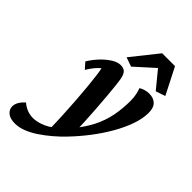

<svg xmlns="http://www.w3.org/2000/svg" viewBox="-367 -758 1092 1092"><g transform="rotate(45 178.5 -212.5)"><path d="M-36.1 224.6Q-76.2 224.6 -96.2 207.5Q-116.2 190.4 -116.2 166Q-116.2 147.5 -105.5 129.4Q-94.7 111.3 -76.2 94.7Q-60.5 109.4 -37.1 119.6Q-13.7 129.9 14.6 129.9Q48.8 129.9 90.3 111.8Q131.8 93.8 176.8 46.9L213.9 11.7Q261.7 -46.9 288.6 -100.6Q315.4 -154.3 326.7 -211.4Q337.9 -268.6 337.9 -334Q337.9 -359.4 333 -381.8Q328.1 -404.3 322.3 -418.9Q335 -426.8 351.1 -431.6Q367.2 -436.5 383.8 -436.5Q418.9 -436.5 439 -417Q459 -397.5 459 -356.4Q459 -310.5 440.4 -257.3Q421.9 -204.1 389.6 -147.9Q357.4 -91.8 316.4 -38.1Q275.4 15.6 230.5 62.5Q199.2 95.7 165 124.5Q130.9 153.3 96.2 176.3Q61.5 199.2 27.8 211.9Q-5.9 224.6 -36.1 224.6ZM126 116.2Q125 55.7 122.1 -3.9Q119.1 -63.5 115.2 -117.7Q111.3 -171.9 106.9 -217.8Q102.5 -263.7 98.1 -296.9Q93.8 -330.1 89.8 -346.7Q57.6 -320.3 29.3 -272.5L-2.9 -308.6Q20.5 -346.7 48.3 -375Q76.2 -403.3 103.5 -419.9Q130.9 -436.5 154.3 -436.5Q177.7 -436.5 190.4 -424.8Q203.1 -413.1 209 -383.8Q211.9 -369.1 215.8 -335Q219.7 -300.8 223.6 -254.4Q227.5 -208 231 -157.7Q234.4 -107.4 236.8 -60.1Q239.3 -12.7 240.2 23.4ZM458 -491.2 400.4 -471.7 289.1 -607.4H352.5L202.1 -471.7L146.5 -491.2L273.4 -650.4H377Z"/></g></svg>

Font: Crimson Pro
Style: Bold Italic
Weight: 700
Italic angle: -12°
Designer: Jacques Le Bailly
Foundry: Baron von Fonthausen
Version: Version 1.003